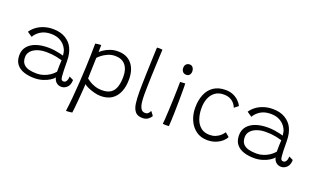

<svg xmlns="http://www.w3.org/2000/svg" viewBox="-93 -1236 3241 1972"><g transform="rotate(20 1527.5 -250.0)"><path d="M271.5 11.5Q209 11.5 158.2 -5Q107.5 -21.5 77.5 -58.8Q47.5 -96 47.5 -157Q47.5 -215 80 -254.2Q112.5 -293.5 169.2 -313.2Q226 -333 300 -333Q338 -333 374.2 -327.8Q410.5 -322.5 436.8 -316Q463 -309.5 471 -306.5Q469 -326 465 -344.8Q461 -363.5 452.5 -378.5Q431.5 -421 388 -448Q344.5 -475 281.5 -475Q214 -475 169 -446.5Q124 -418 102 -378L48.5 -414Q70 -447 104.5 -473Q139 -499 185 -514Q231 -529 285 -529Q366 -529 421.2 -494.8Q476.5 -460.5 501 -408.5Q514 -380.5 521.5 -348Q529 -315.5 529.5 -264Q530 -204.5 531 -166.2Q532 -128 534.5 -104.5Q537.5 -75 545 -67Q552.5 -59 566.5 -59Q584.5 -59 596 -77.2Q607.5 -95.5 608 -128.5L653.5 -106.5Q652.5 -52 625 -25.8Q597.5 0.5 564.5 0.5Q537.5 0.5 519 -11Q500.5 -22.5 490.8 -39.5Q481 -56.5 479 -72Q467.5 -54.5 436.8 -35Q406 -15.5 363.2 -2Q320.5 11.5 271.5 11.5ZM279.5 -41Q317.5 -41 353 -52.8Q388.5 -64.5 418.5 -84.5Q448.5 -104.5 470 -130.5Q470 -171.5 471 -201Q472 -230.5 473.5 -257Q457 -262.5 409 -272.8Q361 -283 298 -283Q243.5 -283 201 -267.8Q158.5 -252.5 134 -224.8Q109.5 -197 109.5 -159.5Q109.5 -112.5 131.8 -86.8Q154 -61 192.2 -51Q230.5 -41 279.5 -41Z M693.5 216Q703 145 710.5 63.8Q718 -17.5 723.5 -101.8Q729 -186 732.5 -265.8Q736 -345.5 737.8 -415Q739.5 -484.5 739.5 -536Q752 -539.5 770 -541.2Q788 -543 803 -543Q802.5 -532 802.2 -508Q802 -484 802 -466Q816.5 -480.5 843.2 -498Q870 -515.5 907.2 -528.5Q944.5 -541.5 988.5 -541.5Q1084.5 -541.5 1138.2 -479.5Q1192 -417.5 1192 -307.5Q1192 -230 1167.8 -171.8Q1143.5 -113.5 1095.5 -81.2Q1047.5 -49 975 -49Q940.5 -49 901.8 -59.5Q863 -70 831.8 -84.2Q800.5 -98.5 788.5 -110.5Q788 -100 786 -70.5Q784 -41 781 -1.2Q778 38.5 774.2 80Q770.5 121.5 767.2 156.5Q764 191.5 760.5 210Q750 212 736.8 213.5Q723.5 215 711.8 215.5Q700 216 693.5 216ZM968.5 -109.5Q1029 -109.5 1063.8 -134.5Q1098.5 -159.5 1113 -205.8Q1127.5 -252 1127.5 -316Q1127.5 -397.5 1088.5 -442.5Q1049.5 -487.5 978 -487.5Q935 -487.5 897.5 -470.8Q860 -454 834.5 -433.5Q809 -413 800 -401.5Q800 -392 799 -363Q798 -334 796.8 -297Q795.5 -260 794.5 -226.2Q793.5 -192.5 793.5 -174Q804.5 -165 828.8 -149.5Q853 -134 888.5 -121.8Q924 -109.5 968.5 -109.5Z M1550 -38Q1540.5 -20 1516.8 -1.8Q1493 16.5 1455.5 16.5Q1400.5 16.5 1375 -14.8Q1349.5 -46 1342.2 -100.5Q1335 -155 1335 -223Q1335 -259.5 1336 -309.5Q1337 -359.5 1338.8 -416Q1340.5 -472.5 1342.5 -528.2Q1344.5 -584 1346.2 -632.5Q1348 -681 1349.5 -714.5Q1364 -716 1376 -716Q1385 -716 1393.8 -715Q1402.5 -714 1410 -713Q1408 -682.5 1406 -635.2Q1404 -588 1401.5 -532.2Q1399 -476.5 1397 -418.5Q1395 -360.5 1393.8 -308Q1392.5 -255.5 1392.5 -216Q1392.5 -174 1397 -134Q1401.5 -94 1416.8 -67.8Q1432 -41.5 1463 -41.5Q1485 -41.5 1496.5 -53Q1508 -64.5 1516.5 -82.5Q1519.5 -80 1524.5 -73.8Q1529.5 -67.5 1535 -60Q1540.5 -52.5 1544.8 -46.5Q1549 -40.5 1550 -38Z M1740.5 1Q1734 1.5 1725 2.2Q1716 3 1707.5 3Q1697 3 1688.5 2.2Q1680 1.5 1673.5 0.5Q1676 -12.5 1678.5 -54Q1681 -95.5 1683.8 -152.2Q1686.5 -209 1688.8 -269.2Q1691 -329.5 1692.2 -381.8Q1693.5 -434 1693.5 -464.5Q1696 -464.5 1703.5 -465Q1711 -465.5 1720 -466Q1729 -466.5 1737 -467Q1745 -467.5 1748.5 -467.5Q1749.5 -455 1749.8 -431.8Q1750 -408.5 1750 -378.5Q1750 -331.5 1749.5 -273.8Q1749 -216 1747.5 -159.5Q1746 -103 1744.2 -59.8Q1742.5 -16.5 1740.5 1ZM1727 -554.5Q1700.5 -554.5 1687.2 -571.2Q1674 -588 1674 -611Q1674 -630 1681 -642.2Q1688 -654.5 1699.8 -660.8Q1711.5 -667 1726 -667Q1749 -667 1761.8 -649.5Q1774.5 -632 1774.5 -607Q1774.5 -586 1762.5 -570.2Q1750.5 -554.5 1727 -554.5Z M2355.5 -102.5Q2345.5 -79 2318.5 -54.8Q2291.5 -30.5 2250.8 -14Q2210 2.5 2158.5 2.5Q2086.5 2.5 2035.2 -34.8Q1984 -72 1956.8 -134Q1929.5 -196 1929.5 -269.5Q1929.5 -352 1955.5 -414.5Q1981.5 -477 2033.2 -512Q2085 -547 2163 -547Q2209.5 -547 2246 -531.2Q2282.5 -515.5 2308 -490.2Q2333.5 -465 2346 -438.5L2302.5 -403.5Q2300 -410.5 2292 -425.5Q2284 -440.5 2268 -457Q2252 -473.5 2225.5 -485Q2199 -496.5 2159 -496.5Q2105.5 -496.5 2068 -469.8Q2030.5 -443 2011 -395.8Q1991.5 -348.5 1991.5 -287.5Q1991.5 -226 2009 -173.5Q2026.5 -121 2064.2 -88.8Q2102 -56.5 2162.5 -56.5Q2198.5 -56.5 2225.5 -67.8Q2252.5 -79 2270.8 -94Q2289 -109 2299.2 -122.2Q2309.5 -135.5 2311.5 -139Z M2673 11.5Q2610.5 11.5 2559.8 -5Q2509 -21.5 2479 -58.8Q2449 -96 2449 -157Q2449 -215 2481.5 -254.2Q2514 -293.5 2570.8 -313.2Q2627.5 -333 2701.5 -333Q2739.5 -333 2775.8 -327.8Q2812 -322.5 2838.2 -316Q2864.5 -309.5 2872.5 -306.5Q2870.5 -326 2866.5 -344.8Q2862.5 -363.5 2854 -378.5Q2833 -421 2789.5 -448Q2746 -475 2683 -475Q2615.5 -475 2570.5 -446.5Q2525.5 -418 2503.5 -378L2450 -414Q2471.5 -447 2506 -473Q2540.5 -499 2586.5 -514Q2632.5 -529 2686.5 -529Q2767.5 -529 2822.8 -494.8Q2878 -460.5 2902.5 -408.5Q2915.5 -380.5 2923 -348Q2930.5 -315.5 2931 -264Q2931.5 -204.5 2932.5 -166.2Q2933.5 -128 2936 -104.5Q2939 -75 2946.5 -67Q2954 -59 2968 -59Q2986 -59 2997.5 -77.2Q3009 -95.5 3009.5 -128.5L3055 -106.5Q3054 -52 3026.5 -25.8Q2999 0.5 2966 0.5Q2939 0.5 2920.5 -11Q2902 -22.5 2892.2 -39.5Q2882.5 -56.5 2880.5 -72Q2869 -54.5 2838.2 -35Q2807.5 -15.5 2764.8 -2Q2722 11.5 2673 11.5ZM2681 -41Q2719 -41 2754.5 -52.8Q2790 -64.5 2820 -84.5Q2850 -104.5 2871.5 -130.5Q2871.5 -171.5 2872.5 -201Q2873.5 -230.5 2875 -257Q2858.5 -262.5 2810.5 -272.8Q2762.5 -283 2699.5 -283Q2645 -283 2602.5 -267.8Q2560 -252.5 2535.5 -224.8Q2511 -197 2511 -159.5Q2511 -112.5 2533.2 -86.8Q2555.5 -61 2593.8 -51Q2632 -41 2681 -41Z"/></g></svg>

Font: Grandstander Thin ExtraLight
Style: Regular
Weight: 250
Version: Version 1.200